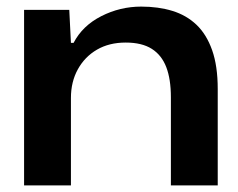

<svg xmlns="http://www.w3.org/2000/svg" viewBox="-20 -562 721 582"><path d="M53 0V-532H190L195 -432H203Q230 -484 287 -513Q344 -542 408 -542Q460 -542 502.5 -529Q545 -516 575.5 -487Q606 -458 623 -410Q640 -362 640 -292V0H498V-267Q498 -322 484 -358.5Q470 -395 440 -414Q410 -433 361 -433Q311 -433 274 -411.5Q237 -390 216 -352Q195 -314 195 -265V0Z"/></svg>

Font: Mona Sans Expanded SemiBold
Style: Regular
Weight: 600
Width: 7
Designer: Deni Anggara
Foundry: GitHub
Version: Version 2.000